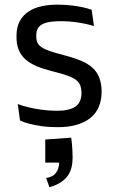

<svg xmlns="http://www.w3.org/2000/svg" viewBox="-20 -529 492 812"><path d="M49.8 -379.4Q50.3 -415 63.5 -439.5Q76.7 -463.9 100.1 -479.7Q123.5 -495.6 156.2 -502.7Q189 -509.8 229.5 -509.3Q260.3 -508.8 285.4 -505.6Q310.5 -502.4 329.1 -498.5Q350.6 -493.7 367.7 -487.8L377.4 -418.9Q359.9 -424.3 338.9 -428.7Q320.8 -432.6 296.1 -435.8Q271.5 -439 242.2 -439.5Q216.3 -439.5 196 -437Q175.8 -434.6 161.9 -428Q147.9 -421.4 140.6 -409.7Q133.3 -397.9 133.3 -377.9Q133.3 -359.9 138.2 -348.9Q143.1 -337.9 156.5 -328.9Q169.9 -319.8 193.4 -312Q216.8 -304.2 253.4 -294.9Q295.9 -283.7 325.7 -270.8Q355.5 -257.8 374.3 -239.5Q393.1 -221.2 401.6 -195.6Q410.2 -169.9 409.7 -137.7Q409.2 -105 398.2 -78.1Q387.2 -51.3 364.5 -32Q341.8 -12.7 307.1 -2Q272.5 8.8 224.6 8.8Q184.6 8.8 155 4.4Q125.5 0 105 -5.4Q81.5 -11.2 64.5 -19.5L55.2 -88.9Q75.7 -81.1 101.1 -75.2Q123 -69.8 152.6 -65.4Q182.1 -61 217.3 -60.5Q271.5 -60.1 297.9 -77.4Q324.2 -94.7 324.7 -135.7Q324.7 -151.4 320.3 -165.5Q315.9 -179.7 302.5 -190.2Q289.1 -200.7 264.4 -209.5Q239.7 -218.3 200.2 -228Q164.6 -236.8 136.2 -248.5Q107.9 -260.3 88.4 -277.3Q68.8 -294.4 58.8 -319.1Q48.8 -343.8 49.8 -379.4ZM171.4 61 281.2 53.2Q282.7 64.9 284.2 78.6Q285.2 90.3 286.1 105.5Q287.1 120.6 287.1 137.7Q287.1 160.2 282.2 179.7Q277.3 199.2 266.1 214.8Q254.9 230.5 235.8 242.7Q216.8 254.9 189 262.7L175.3 223.6Q202.6 220.2 216.3 202.4Q230 184.6 230 158.7H171.4Z"/></svg>

Font: Mako
Style: Regular
Weight: 400
Designer: vernon adams
Foundry: vernon adams
Version: Version 1.000